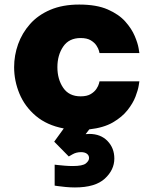

<svg xmlns="http://www.w3.org/2000/svg" viewBox="-20 -560 674 843"><path d="M309 263Q289 263 268 261Q247 259 233.5 257Q220 255 220 255V163Q220 163 233 164.5Q246 166 264.5 167.5Q283 169 299 169Q343 169 357 157.5Q371 146 371 134Q371 122 361.5 115Q352 108 336 108Q315 108 298.5 117.5Q282 127 282 127L218 62L260 4Q186 -10 137.5 -51Q89 -92 65.5 -148.5Q42 -205 42 -265Q42 -317 59.5 -366Q77 -415 112 -454.5Q147 -494 201 -517Q255 -540 328 -540Q404 -540 453 -518.5Q502 -497 530 -465.5Q558 -434 571.5 -402Q585 -370 588.5 -348.5Q592 -327 592 -327H417Q417 -327 414.5 -337Q412 -347 403.5 -360Q395 -373 378.5 -383Q362 -393 334 -393Q283 -393 257.5 -355.5Q232 -318 232 -265Q232 -212 257.5 -174.5Q283 -137 334 -137Q362 -137 378.5 -147Q395 -157 403.5 -170Q412 -183 414.5 -193Q417 -203 417 -203H592Q592 -203 589 -184Q586 -165 575 -136Q564 -107 540 -76.5Q516 -46 475.5 -22.5Q435 1 372 8L356 29Q363 28 372 28Q422 28 452 59Q482 90 482 136Q482 186 440 224.5Q398 263 309 263Z"/></svg>

Font: Be Vietnam Pro Black
Style: Regular
Weight: 900
Designer: Lam Bao, Tony Le, Vietanh Nguyen
Foundry: Yellow Type Foundry
Version: Version 1.002; ttfautohint (v1.8.3)